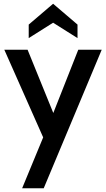

<svg xmlns="http://www.w3.org/2000/svg" viewBox="-20 -761 565 1023"><path d="M210 -29 3 -496H127L264 -159L397 -496H522L213 242H98ZM133 -630 263 -741 393 -630V-558L263 -640L133 -558Z"/></svg>

Font: Cabin SemiBold
Style: Regular
Weight: 600
Designer: Pablo Impallari
Foundry: Pablo Impallari. http://www.impallari.com Igino Marini. http://www.ikern.com
Version: Version 2.001